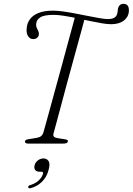

<svg xmlns="http://www.w3.org/2000/svg" viewBox="-20 -768 710 1027"><path d="M264 -711Q287.5 -711 319.2 -706.5Q351 -702 386 -695.2Q421 -688.5 454.5 -681.8Q488 -675 514.8 -670.5Q541.5 -666 556.5 -666Q577.5 -666 589 -672Q600.5 -678 605 -689Q608.5 -698 609.2 -706.5Q610 -715 611 -722Q613.5 -733.5 621 -740.5Q628.5 -747.5 642 -747.5Q654 -747.5 661.8 -739.2Q669.5 -731 669.5 -713Q669.5 -680 643.8 -659.2Q618 -638.5 575 -638.5Q554.5 -638.5 524.5 -643.5Q494.5 -648.5 459.5 -656Q424.5 -663.5 389 -671Q353.5 -678.5 321.8 -683.5Q290 -688.5 267 -688.5Q215.5 -688.5 195 -675Q174.5 -661.5 173.5 -640Q172 -629 176 -620.2Q180 -611.5 184.2 -603.2Q188.5 -595 188 -585.5Q188 -575 179.5 -566.8Q171 -558.5 156.5 -559Q140 -559.5 130.2 -574.5Q120.5 -589.5 122.5 -614Q124 -643 140 -665Q156 -687 187 -699Q218 -711 264 -711ZM266.5 -55Q263 -43 268.5 -37.2Q274 -31.5 286 -29.5L330 -22.5Q346 -19.5 343 -10.5Q341 -5 335.5 -2.5Q330 0 319.5 0H130Q121 0 117 -3.2Q113 -6.5 113.5 -11Q114 -17 119.8 -19.8Q125.5 -22.5 135.5 -24L175.5 -30.5Q190.5 -33 199.2 -39.5Q208 -46 212.5 -60.5Q219.5 -85 230.2 -124Q241 -163 254.2 -211.5Q267.5 -260 282.2 -313.8Q297 -367.5 311.8 -421.8Q326.5 -476 340 -526Q353.5 -576 365 -617.8Q376.5 -659.5 384 -688L435.5 -678Q428 -649.5 416.5 -607.5Q405 -565.5 391.2 -515.2Q377.5 -465 362.5 -410.5Q347.5 -356 333 -302.2Q318.5 -248.5 305.8 -200.5Q293 -152.5 282.8 -114.8Q272.5 -77 266.5 -55ZM191.5 150.5Q174.5 150.5 167.8 140.5Q161 130.5 165 116.5Q169 100 182.8 89.8Q196.5 79.5 212.5 79.5Q231 79.5 240 94Q249 108.5 240 140.5Q230.5 178 205.2 203.5Q180 229 145 238Q139 240 135.5 238.8Q132 237.5 131 233.5Q130.5 229.5 133.5 226.2Q136.5 223 142 222Q160.5 216.5 174.5 207Q188.5 197.5 197.8 185.5Q207 173.5 210 162Q212.5 150.5 201.5 150.5Z"/></svg>

Font: Fraunces ExtraLight
Style: Italic
Weight: 250
Italic angle: -16°
Version: Version 1.000;[b76b70a41]